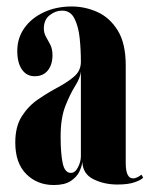

<svg xmlns="http://www.w3.org/2000/svg" viewBox="-20 -546 456 578"><path d="M142 11Q92 11 59 -22Q26 -55 26 -117Q26 -165.5 46 -196.5Q66 -227.5 95.5 -247.5Q125 -267.5 154.5 -283.2Q184 -299 203.8 -316.2Q223.5 -333.5 223.5 -360Q223.5 -396.5 219.8 -431.8Q216 -467 204 -490.5Q192 -514 167 -514Q147 -514 129.5 -500.2Q112 -486.5 112 -460Q112 -446.5 118.5 -435.2Q125 -424 131.5 -411.2Q138 -398.5 138 -380Q138 -351.5 124 -334Q110 -316.5 84.5 -316.5Q60 -316.5 46 -336.8Q32 -357 32 -392.5Q32 -431.5 53.5 -461.8Q75 -492 112.2 -509.2Q149.5 -526.5 196 -526.5Q236 -526.5 273.2 -509.8Q310.5 -493 334.5 -454.2Q358.5 -415.5 358.5 -349V-55.5Q358.5 -9 380.5 -9Q387 -9 394.5 -12.8Q402 -16.5 405.5 -20.5L411 -11.5Q406.5 -5 386.8 2.2Q367 9.5 333 9.5Q293.5 9.5 261.2 -6.5Q229 -22.5 228 -59Q226.5 -45.5 218.8 -29.2Q211 -13 192.8 -1Q174.5 11 142 11ZM193.5 -25.5Q206.5 -25.5 215 -42.8Q223.5 -60 223.5 -75V-331Q222 -312.5 206.8 -288.2Q191.5 -264 177 -227.5Q162.5 -191 162.5 -135Q162.5 -83.5 168.8 -54.5Q175 -25.5 193.5 -25.5Z"/></svg>

Font: Imbue 100pt ExtraBold
Style: Regular
Weight: 800
Designer: Tyler Finck
Foundry: Etcetera Type Company
Version: Version 1.102; ttfautohint (v1.8.3)